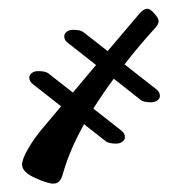

<svg xmlns="http://www.w3.org/2000/svg" viewBox="-20 -241 418 445"><path d="M31.2 140.6Q31.2 127.4 45.7 102.8Q60.1 78.1 80.1 54.7L121.6 5.4L55.7 -46.4Q47.9 -52.2 47.9 -61.5Q47.9 -67.4 53.7 -71.8Q59.6 -76.2 68.4 -76.2Q85.4 -76.2 92.3 -70.8L148.9 -26.4L202.6 -90.3L136.7 -142.1Q128.9 -147.9 128.9 -157.2Q128.9 -163.1 134.8 -167.5Q140.6 -171.9 149.4 -171.9Q166.5 -171.9 173.3 -166.5L229.5 -122.6L303.7 -210Q313 -220.7 321.8 -220.7Q328.1 -220.7 337.9 -209.5Q347.7 -198.2 347.7 -192.4Q347.7 -185.1 340.3 -176.8Q304.7 -138.2 268.6 -91.8L342.8 -33.7Q350.6 -27.8 350.6 -18.6Q350.6 -12.7 344.7 -8.3Q338.9 -3.9 330.1 -3.9Q313 -3.9 306.2 -9.3L243.7 -58.6Q217.8 -23.4 196.3 10.7L261.7 62Q269.5 67.9 269.5 77.1Q269.5 83 263.7 87.4Q257.8 91.8 249 91.8Q231.9 91.8 225.1 86.4L174.8 46.9Q142.6 104.5 127.4 156.2Q124.5 166.5 122.3 171.6Q120.1 176.8 115.5 180.7Q110.8 184.6 103.5 184.6Q90.3 184.6 60.8 171.1Q31.2 157.7 31.2 140.6Z"/></svg>

Font: Monomachus
Style: Medium
Weight: 500
Designer: Alexey Kryukov
Version: Version 1.0